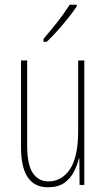

<svg xmlns="http://www.w3.org/2000/svg" viewBox="-20 -783 448 813"><path d="M337 -527V0H317L316 -112H314Q307 -83 292.5 -55Q278 -27 252 -8.5Q226 10 183 10Q69 10 69 -159V-527H95V-167Q95 -87 118.5 -51Q142 -15 185 -15Q242 -15 276.5 -67Q311 -119 311 -228V-527ZM305 -756Q289 -732 266.5 -704Q244 -676 221 -650.5Q198 -625 178 -606H164V-618Q198 -658 224 -691Q250 -724 275 -763H305Z"/></svg>

Font: Noto Sans Sinhala UI ExtraCondensed Thin
Style: Regular
Weight: 100
Width: 2
Designer: Jelle Bosma - Monotype Design Team
Foundry: Monotype Imaging Inc.
Version: Version 2.006; ttfautohint (v1.8.4.7-5d5b)